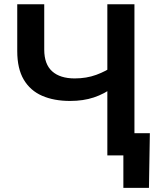

<svg xmlns="http://www.w3.org/2000/svg" viewBox="-20 -748 758 924"><path d="M317.4 -262.2Q239.7 -262.2 182.6 -287.1Q125.5 -312 94.2 -365Q63 -418 63 -502V-727.5H192.9V-509.3Q192.9 -439 231 -404.8Q269 -370.6 339.8 -370.6Q396 -370.6 443.4 -387.9Q490.7 -405.3 528.3 -432.1V-330.1Q482.4 -295.9 431.6 -279.1Q380.9 -262.2 317.4 -262.2ZM496.6 0V-727.5H627V0ZM573.7 156.2V0H533.7V-106.9H701.2L696.8 156.2Z"/></svg>

Font: Inter 20pt SemiBold
Style: Regular
Weight: 600
Version: Version 4.001;git-66647c0bb